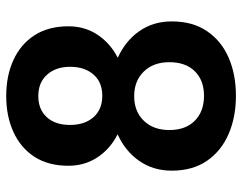

<svg xmlns="http://www.w3.org/2000/svg" viewBox="-100 -661 771 611"><g transform="rotate(-90 285.5 -355.5)"><path d="M522.9 -194.3Q522.9 -127.9 491.9 -82.3Q460.9 -36.6 407.5 -13.4Q354 9.8 286.1 9.8Q218.8 9.8 164.8 -13.4Q110.8 -36.6 79.3 -82.3Q47.9 -127.9 47.9 -194.3Q47.9 -253.4 79.1 -298.1Q110.4 -342.8 163.6 -366.7Q117.2 -390.1 90.3 -430.9Q63.5 -471.7 63.5 -523.4Q63.5 -587.4 92 -631.3Q120.6 -675.3 170.9 -698.2Q221.2 -721.2 285.2 -721.2Q350.1 -721.2 400.1 -698.2Q450.2 -675.3 478.8 -631.1Q507.3 -586.9 507.3 -523.4Q507.3 -471.2 480.5 -430.7Q453.6 -390.1 407.2 -366.2Q460.4 -342.3 491.7 -297.9Q522.9 -253.4 522.9 -194.3ZM378.4 -518.1Q378.4 -563 353.5 -591.1Q328.6 -619.1 285.2 -619.1Q242.7 -619.1 218 -592Q193.4 -564.9 193.4 -518.1Q193.4 -471.7 218 -443.6Q242.7 -415.5 286.1 -415.5Q329.6 -415.5 354 -443.6Q378.4 -471.7 378.4 -518.1ZM393.1 -202.1Q393.1 -252.9 363.3 -283.4Q333.5 -314 285.2 -314Q236.3 -314 206.8 -283.4Q177.2 -252.9 177.2 -202.1Q177.2 -150.4 206.8 -121.1Q236.3 -91.8 286.1 -91.8Q335.4 -91.8 364.3 -121.1Q393.1 -150.4 393.1 -202.1Z"/></g></svg>

Font: Vazirmatn RD SemiBold
Style: Regular
Weight: 600
Designer: Saber Rastikerdar
Foundry: Saber Rastikerdar
Version: Version 32.102